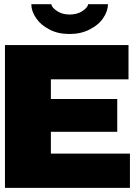

<svg xmlns="http://www.w3.org/2000/svg" viewBox="-20 -905 650 925"><path d="M500 -884.8Q500 -851.1 477.1 -817.9Q455.6 -785.2 412.1 -763.2Q370.1 -741.2 314.9 -741.2Q258.3 -741.2 217.8 -763.2Q175.8 -784.7 153.8 -817.9Q130.9 -851.1 130.9 -884.8H227.1Q229.5 -868.2 255.9 -851.1Q280.3 -835 314.9 -835Q351.6 -835 376 -851.1Q402.3 -868.2 404.8 -884.8ZM3.9 0V-688H599.1V-522.9H225.1V-428.2H544.9V-270H225.1V-165H606V0Z"/></svg>

Font: Archivo-RBTV
Style: Regular
Weight: 500
Designer: Hector Gatti
Foundry: Hector Gatti
Version: ""